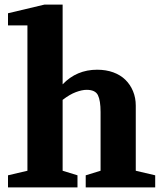

<svg xmlns="http://www.w3.org/2000/svg" viewBox="-20 -820 706 840"><path d="M15 0V-53L100 -73V-709H15V-762L175 -800H254V-451Q315 -515 405 -515Q444 -515 475.5 -503.5Q507 -492 528.5 -471Q550 -450 562 -421Q574 -392 574 -358V-73L659 -53V0H355V-53L420 -73V-330Q420 -380 408.5 -403.5Q397 -427 359 -427Q339 -427 312 -417Q285 -407 254 -383V-73L319 -53V0Z"/></svg>

Font: Volkhov
Style: Bold
Weight: 700
Designer: Cyreal (www.cyreal.org)
Foundry: Cyreal (www.cyreal.org)
Version: Version 1.010